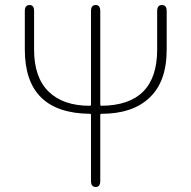

<svg xmlns="http://www.w3.org/2000/svg" viewBox="-20 -746 764 766"><path d="M362 0Q343 0 343 -24V-287Q343 -292 338 -292Q79 -295 79 -548V-702Q79 -726 98 -726Q116 -726 116 -702V-548Q116 -437 174 -380.5Q232 -324 338 -324Q343 -324 343 -329V-702Q343 -726 362 -726Q380 -726 380 -702V-329Q380 -324 385 -324Q607 -326 607 -548V-702Q607 -726 626 -726Q645 -726 645 -702V-548Q645 -418 574 -354Q507 -292 385 -292Q380 -292 380 -287V-24Q380 0 362 0Z"/></svg>

Font: Resource Han Rounded JP ExtraLight
Style: Regular
Weight: 250
Designer: Cyano Hao (round all glyphs); Ryoko NISHIZUKA 西塚涼子 (kana, bopomofo & ideographs); Paul D. Hunt (Latin, Greek & Cyrillic)
Foundry: Cyano Hao
Version: 0.990